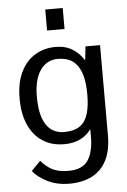

<svg xmlns="http://www.w3.org/2000/svg" viewBox="-62 -759 678 1027"><g transform="rotate(-5 277.5 -245.5)"><path d="M269.5 224.6Q202.1 224.6 151.4 199Q100.6 173.3 73.7 139.6L123 88.9Q147 118.7 180.9 137.2Q214.8 155.8 270 155.8Q345.7 155.3 375.2 110.1Q404.8 64.9 404.8 -15.1V-56.2Q381.8 -23.9 345.7 -6.1Q309.6 11.7 259.8 11.7Q192.4 11.7 143.6 -20.3Q94.7 -52.2 68.6 -111.3Q42.5 -170.4 42.5 -251.5Q42.5 -335.9 70.6 -393.8Q98.6 -451.7 147.5 -481.2Q196.3 -510.7 258.8 -510.7Q310.5 -510.7 348.4 -487.3Q386.2 -463.9 409.7 -424.8L418 -499.5H496.1V-14.6Q496.1 66.4 468.5 119.4Q440.9 172.4 389.9 198.5Q338.9 224.6 269.5 224.6ZM265.1 -53.2Q318.4 -53.2 348.9 -74.5Q379.4 -95.7 392.3 -137.7Q405.3 -179.7 405.3 -241.7Q405.3 -304.2 394 -344Q382.8 -383.8 363 -406.2Q343.3 -428.7 318.1 -437.3Q293 -445.8 264.6 -445.8Q204.1 -445.8 169.4 -395Q134.8 -344.2 135.3 -252.9Q135.3 -153.8 168.5 -103.5Q201.7 -53.2 265.1 -53.2ZM220.7 -602.1V-714.8H314.5V-602.1Z"/></g></svg>

Font: Pontano Sans Medium
Style: Regular
Weight: 500
Designer: Vernon Adams
Foundry: Vernon Adams
Version: Version 2.001